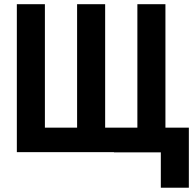

<svg xmlns="http://www.w3.org/2000/svg" viewBox="-20 -710 911 896"><path d="M58.6 -690.4H189.5V-114.3H339.8V-690.4H470.7V-114.3H621.1V-690.4H752V-114.3H861.3V166H730.5V1H511.7V0H58.6Z"/></svg>

Font: DINish
Style: Bold
Weight: 700
Designer: Bert Driehuis
Foundry: Playbeing
Version: Version 3.008; git-95204e4c-release